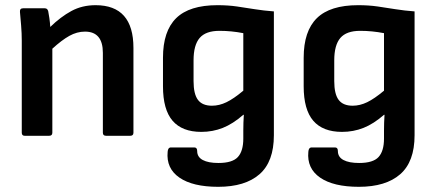

<svg xmlns="http://www.w3.org/2000/svg" viewBox="-20 -524 1684 741"><path d="M75 0Q64 0 64 -12V-367Q64 -395 61.5 -426Q59 -457 57 -478Q56 -492 69 -492H153Q163 -492 166 -481Q168 -472 170.5 -454.5Q173 -437 174 -420Q214 -459 255.5 -481.5Q297 -504 349 -504Q495 -504 495 -339V-12Q495 0 483 0H389Q377 0 377 -12V-320Q377 -402 308 -402Q277 -402 247.5 -385.5Q218 -369 182 -336V-12Q182 0 170 0Z M822 197Q724 197 672.5 161.5Q621 126 627 62Q628 45 640 45H730Q741 45 741 59Q741 82 762.5 93.5Q784 105 823 105Q877 105 898 82Q919 59 919 11V-20Q919 -35 919.5 -50.5Q920 -66 921 -81H919Q879 -46 840 -30.5Q801 -15 757 -15Q683 -15 646 -58Q609 -101 609 -191V-301Q609 -404 660 -454Q711 -504 819 -504Q860 -504 894.5 -499Q929 -494 963 -488.5Q997 -483 1037 -480V-2Q1037 100 981.5 148.5Q926 197 822 197ZM798 -116Q826 -116 854 -129.5Q882 -143 919 -174V-396Q873 -405 827 -405Q774 -405 750.5 -377.5Q727 -350 727 -291V-211Q727 -161 744 -138.5Q761 -116 798 -116Z M1365 197Q1267 197 1215.5 161.5Q1164 126 1170 62Q1171 45 1183 45H1273Q1284 45 1284 59Q1284 82 1305.5 93.5Q1327 105 1366 105Q1420 105 1441 82Q1462 59 1462 11V-20Q1462 -35 1462.5 -50.5Q1463 -66 1464 -81H1462Q1422 -46 1383 -30.5Q1344 -15 1300 -15Q1226 -15 1189 -58Q1152 -101 1152 -191V-301Q1152 -404 1203 -454Q1254 -504 1362 -504Q1403 -504 1437.5 -499Q1472 -494 1506 -488.5Q1540 -483 1580 -480V-2Q1580 100 1524.5 148.5Q1469 197 1365 197ZM1341 -116Q1369 -116 1397 -129.5Q1425 -143 1462 -174V-396Q1416 -405 1370 -405Q1317 -405 1293.5 -377.5Q1270 -350 1270 -291V-211Q1270 -161 1287 -138.5Q1304 -116 1341 -116Z"/></svg>

Font: Sofia Sans
Style: Bold
Weight: 700
Designer: Botio Nikoltchev, Ani Petrova
Foundry: lettersoup
Version: Version 4.100; ttfautohint (v1.8.4.7-5d5b)